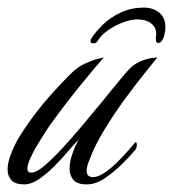

<svg xmlns="http://www.w3.org/2000/svg" viewBox="-42 -485 455 505"><path d="M337 -465Q360 -465 376.5 -452Q393 -439 393 -414Q393 -411 393 -408Q393 -405 392 -402Q391 -398 390.5 -394Q390 -390 388 -386Q383 -372 374 -372Q367 -372 368 -387Q368 -389 368.5 -391Q369 -393 369 -395Q369 -413 355.5 -423.5Q342 -434 319 -434Q303 -434 281.5 -426Q260 -418 241.5 -405Q223 -392 214 -376Q211 -371 203 -371Q196 -371 196 -377Q196 -381 199 -385Q210 -402 229 -420.5Q248 -439 275.5 -452Q303 -465 337 -465ZM22 0Q-2 0 -12 -11Q-22 -22 -22 -39Q-22 -56 -14.5 -76.5Q-7 -97 4 -117Q23 -149 47.5 -181.5Q72 -214 97.5 -242Q123 -270 143 -290Q162 -309 182 -318Q202 -327 216.5 -330.5Q231 -334 231 -334Q209 -309 171.5 -263Q134 -217 96 -165Q92 -160 81.5 -144Q71 -128 59 -108.5Q47 -89 38.5 -70.5Q30 -52 30 -41Q30 -30 42 -31Q55 -32 76 -50Q97 -68 121 -94Q145 -120 166.5 -145.5Q188 -171 202 -188Q213 -201 229 -220.5Q245 -240 262 -261Q279 -282 293 -298Q309 -316 327 -323.5Q345 -331 358.5 -332.5Q372 -334 372 -334Q364 -324 340.5 -295Q317 -266 288 -226.5Q259 -187 233 -144.5Q207 -102 193 -64Q186 -47 186 -36Q186 -26 191 -22.5Q196 -19 202 -19Q216 -19 233.5 -31Q251 -43 267.5 -59.5Q284 -76 297 -91Q310 -106 314 -111Q318 -111 318 -105Q318 -96 314 -91Q299 -73 277.5 -52Q256 -31 232.5 -15.5Q209 0 186 0Q161 0 151 -12Q141 -24 141 -42Q141 -59 148 -79.5Q155 -100 165 -118Q153 -106 136.5 -86.5Q120 -67 100 -47Q80 -27 60 -13.5Q40 0 22 0Z"/></svg>

Font: Luxurious Script
Style: Regular
Weight: 400
Designer: Robert E. Leuschke
Foundry: Robert E. Leuschke
Version: Version 1.010; ttfautohint (v1.8.3)